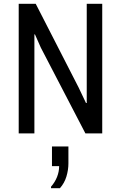

<svg xmlns="http://www.w3.org/2000/svg" viewBox="-20 -706 640 1016"><path d="M79 0V-686H169L396 -243L435 -161H439V-686H521V0H432L196 -454L165 -524H162V0ZM250 290V282Q271 258 282 230Q293 202 293 173H255V69H342V159Q342 193 331.5 228Q321 263 297 290Z"/></svg>

Font: Chivo Mono Light
Style: Regular
Weight: 300
Monospace: yes
Designer: Hector Gatti
Foundry: Omnibus-Type
Version: Version 1.008